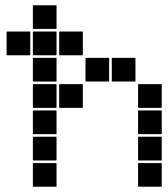

<svg xmlns="http://www.w3.org/2000/svg" viewBox="-20 -715 640 730"><path d="M107 -695H193Q195 -695 195 -693V-607Q195 -605 193 -605H107Q105 -605 105 -607V-693Q105 -695 107 -695ZM207 -595H293Q295 -595 295 -593V-507Q295 -505 293 -505H207Q205 -505 205 -507V-593Q205 -595 207 -595ZM107 -595H193Q195 -595 195 -593V-507Q195 -505 193 -505H107Q105 -505 105 -507V-593Q105 -595 107 -595ZM7 -595H93Q95 -595 95 -593V-507Q95 -505 93 -505H7Q5 -505 5 -507V-593Q5 -595 7 -595ZM407 -495H493Q495 -495 495 -493V-407Q495 -405 493 -405H407Q405 -405 405 -407V-493Q405 -495 407 -495ZM307 -495H393Q395 -495 395 -493V-407Q395 -405 393 -405H307Q305 -405 305 -407V-493Q305 -495 307 -495ZM107 -495H193Q195 -495 195 -493V-407Q195 -405 193 -405H107Q105 -405 105 -407V-493Q105 -495 107 -495ZM507 -395H593Q595 -395 595 -393V-307Q595 -305 593 -305H507Q505 -305 505 -307V-393Q505 -395 507 -395ZM207 -395H293Q295 -395 295 -393V-307Q295 -305 293 -305H207Q205 -305 205 -307V-393Q205 -395 207 -395ZM107 -395H193Q195 -395 195 -393V-307Q195 -305 193 -305H107Q105 -305 105 -307V-393Q105 -395 107 -395ZM507 -295H593Q595 -295 595 -293V-207Q595 -205 593 -205H507Q505 -205 505 -207V-293Q505 -295 507 -295ZM107 -295H193Q195 -295 195 -293V-207Q195 -205 193 -205H107Q105 -205 105 -207V-293Q105 -295 107 -295ZM507 -195H593Q595 -195 595 -193V-107Q595 -105 593 -105H507Q505 -105 505 -107V-193Q505 -195 507 -195ZM107 -195H193Q195 -195 195 -193V-107Q195 -105 193 -105H107Q105 -105 105 -107V-193Q105 -195 107 -195ZM507 -95H593Q595 -95 595 -93V-7Q595 -5 593 -5H507Q505 -5 505 -7V-93Q505 -95 507 -95ZM107 -95H193Q195 -95 195 -93V-7Q195 -5 193 -5H107Q105 -5 105 -7V-93Q105 -95 107 -95Z"/></svg>

Font: Pixel Panel Black
Style: Regular
Weight: 900
Monospace: yes
Designer: Óliver Lalan
Foundry: Óliver Lalan
Version: Version 1.000; ttfautohint (v1.8.4.7-5d5b-dirty);gftools[0.9